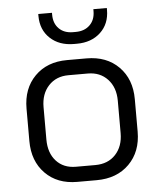

<svg xmlns="http://www.w3.org/2000/svg" viewBox="-52 -756 674 809"><g transform="rotate(-5 285.0 -351.5)"><path d="M56 -181V-318Q56 -403 107.5 -455Q159 -507 244 -507H326Q411 -507 462.5 -455Q514 -403 514 -318V-181Q514 -96 462 -44Q410 8 324 8H242Q158 8 107 -44Q56 -96 56 -181ZM324 -56Q378 -56 410 -90.5Q442 -125 442 -181V-318Q442 -374 410 -408.5Q378 -443 326 -443H244Q192 -443 160 -408.5Q128 -374 128 -318V-181Q128 -124 159 -90Q190 -56 242 -56ZM140 -703V-711H198V-703Q198 -666 220 -644Q242 -622 279 -622H291Q328 -622 350.5 -644Q373 -666 373 -703V-711H430V-703Q430 -644 391.5 -608Q353 -572 291 -572H279Q217 -572 178.5 -608Q140 -644 140 -703Z"/></g></svg>

Font: Bai Jamjuree
Style: Regular
Weight: 400
Designer: Katatrad Aksorn Co.,Ltd.
Foundry: Cadson Demak Co.,Ltd.
Version: Version 1.000; ttfautohint (v1.6)